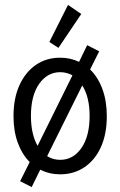

<svg xmlns="http://www.w3.org/2000/svg" viewBox="-20 -702 490 782"><path d="M109 60 62 36 101 -42Q70 -73 52.5 -120.5Q35 -168 35 -229Q35 -302 59.5 -355.5Q84 -409 126.5 -438Q169 -467 225 -467Q267 -467 302 -450L335 -518L384 -493L347 -419Q379 -388 397 -339.5Q415 -291 415 -229Q415 -156 391 -103Q367 -50 324 -21Q281 8 225 8Q181 8 144 -11ZM106 -230Q106 -156 133 -108L275 -395Q252 -408 225 -408Q173 -408 139.5 -360.5Q106 -313 106 -230ZM225 -51Q278 -51 311.5 -99Q345 -147 345 -230Q345 -307 315 -354L172 -66Q196 -51 225 -51ZM218 -507 181 -531 257 -682 311 -645Z"/></svg>

Font: Inconsolata SemiCondensed
Style: Regular
Weight: 400
Width: 4
Monospace: yes
Designer: Raph Levien, Cyreal, Brenton Simpson
Foundry: Raph Levien, Cyreal, Google
Version: Version 3.001; ttfautohint (v1.8.2.53-6de2)